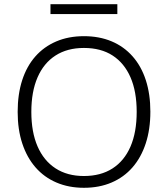

<svg xmlns="http://www.w3.org/2000/svg" viewBox="-20 -885 799 913"><path d="M379 8Q307 8 248.5 -17Q190 -42 149 -89Q108 -136 86 -202.5Q64 -269 64 -353Q64 -437 85.5 -503.5Q107 -570 148 -616.5Q189 -663 247.5 -688Q306 -713 379 -713Q452 -713 510.5 -688.5Q569 -664 610.5 -617Q652 -570 673.5 -503.5Q695 -437 695 -354Q695 -270 673 -203Q651 -136 610 -89Q569 -42 510.5 -17Q452 8 379 8ZM379 -48Q459 -48 515 -84Q571 -120 600.5 -188Q630 -256 630 -353Q630 -450 600.5 -517.5Q571 -585 515.5 -621Q460 -657 379 -657Q300 -657 244 -621Q188 -585 158.5 -517Q129 -449 129 -353Q129 -257 158.5 -189Q188 -121 244 -84.5Q300 -48 379 -48ZM220 -818V-865H538V-818Z"/></svg>

Font: Nunito Sans 12pt ExtraLight Light
Style: Regular
Weight: 300
Version: Version 3.101;gftools[0.9.27]